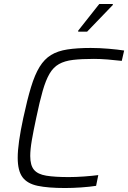

<svg xmlns="http://www.w3.org/2000/svg" viewBox="-20 -937 644 965"><path d="M307 8Q222 8 169.5 -3Q117 -14 93 -46.5Q69 -79 69 -144Q69 -180 76 -229.5Q83 -279 97 -344Q117 -437 136 -499.5Q155 -562 179 -601Q203 -640 236.5 -660.5Q270 -681 319 -688.5Q368 -696 436 -696Q479 -696 526 -692Q573 -688 604 -683L592 -631Q559 -635 521 -638Q483 -641 452 -641Q390 -641 347.5 -636Q305 -631 276.5 -615Q248 -599 229 -566.5Q210 -534 194.5 -480Q179 -426 162 -344Q148 -279 140 -232.5Q132 -186 132 -153Q132 -106 151 -83.5Q170 -61 212.5 -54Q255 -47 326 -47Q361 -47 402.5 -50Q444 -53 474 -57L463 -3Q431 2 388 5Q345 8 307 8ZM373 -778V-783L479 -917H547V-912L418 -778Z"/></svg>

Font: Saira Light
Style: Italic
Weight: 300
Italic angle: -12°
Designer: Hector Gatti with collaboration of the Omnibus-Type team
Foundry: Omnibus-Type
Version: Version 1.100; ttfautohint (v1.8.3)